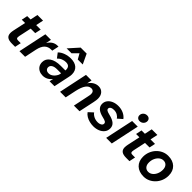

<svg xmlns="http://www.w3.org/2000/svg" viewBox="232 -1968 3190 3190"><g transform="rotate(45 1827.5 -372.5)"><path d="M88 -174 136 -397H58L80 -503H159L187 -636H319L291 -503H397L374 -397H268L221 -178Q217 -158 217 -144Q217 -125 227 -117Q237 -109 262 -109H322L299 0H221Q148 0 114 -26.5Q80 -53 80 -110Q80 -123 82 -139Q84 -155 88 -174Z M401 0 507 -503H638L618 -408Q682 -512 785 -512H806L780 -391H754Q687 -391 642.5 -348.5Q598 -306 578 -214L533 0Z M1108 0 1123 -69Q1059 16 959 16Q913 16 875.5 -2.5Q838 -21 816.5 -55.5Q795 -90 795 -137Q795 -217 864.5 -265Q934 -313 1060 -313H1167Q1172 -361 1151 -389.5Q1130 -418 1076 -418Q1038 -418 998 -402Q958 -386 928 -353L865 -435Q906 -476 966.5 -497.5Q1027 -519 1091 -519Q1187 -519 1239 -473Q1291 -427 1291 -344Q1291 -313 1283 -279L1224 0ZM1003 -81Q1044 -81 1080.5 -109Q1117 -137 1142 -189L1150 -229H1056Q994 -229 960 -207Q926 -185 926 -147Q926 -118 946.5 -99.5Q967 -81 1003 -81ZM922 -587 1078 -761H1219L1301 -587H1184L1131 -681L1038 -587Z M1355 0 1461 -503H1592L1574 -417Q1605 -466 1649.5 -492.5Q1694 -519 1744 -519Q1806 -519 1844 -477.5Q1882 -436 1882 -365Q1882 -346 1879 -324Q1876 -302 1870 -273L1812 0H1680L1737 -273Q1742 -294 1744.5 -312Q1747 -330 1747 -340Q1747 -372 1730 -390.5Q1713 -409 1683 -409Q1628 -409 1589.5 -354.5Q1551 -300 1528 -194L1487 0Z M1918 -84 1998 -158Q2019 -126 2061 -104.5Q2103 -83 2156 -83Q2178 -83 2199 -89.5Q2220 -96 2234 -109Q2248 -122 2248 -143Q2248 -166 2227 -179Q2206 -192 2156 -203Q2071 -223 2030.5 -260Q1990 -297 1990 -352Q1990 -401 2018 -438.5Q2046 -476 2095.5 -497.5Q2145 -519 2208 -519Q2275 -519 2330.5 -493.5Q2386 -468 2419 -423L2337 -351Q2317 -383 2282 -402Q2247 -421 2203 -421Q2163 -421 2139.5 -406Q2116 -391 2116 -365Q2116 -347 2135 -334.5Q2154 -322 2204 -310Q2293 -289 2334.5 -253Q2376 -217 2376 -159Q2376 -104 2344.5 -64.5Q2313 -25 2261.5 -4.5Q2210 16 2149 16Q2105 16 2060.5 5Q2016 -6 1979 -28Q1942 -50 1918 -84Z M2563 -656Q2563 -694 2590 -720Q2617 -746 2657 -746Q2689 -746 2708 -727.5Q2727 -709 2727 -679Q2727 -642 2700 -615.5Q2673 -589 2633 -589Q2602 -589 2582.5 -608Q2563 -627 2563 -656ZM2438 0 2545 -503H2677L2570 0Z M2774 -174 2822 -397H2744L2766 -503H2845L2873 -636H3005L2977 -503H3083L3060 -397H2954L2907 -178Q2903 -158 2903 -144Q2903 -125 2913 -117Q2923 -109 2948 -109H3008L2985 0H2907Q2834 0 2800 -26.5Q2766 -53 2766 -110Q2766 -123 2768 -139Q2770 -155 2774 -174Z M3092 -212Q3092 -275 3114.5 -331Q3137 -387 3176.5 -429Q3216 -471 3268 -495Q3320 -519 3379 -519Q3490 -519 3553.5 -458Q3617 -397 3617 -291Q3617 -228 3594.5 -172Q3572 -116 3532.5 -74Q3493 -32 3441.5 -8Q3390 16 3331 16Q3220 16 3156 -45Q3092 -106 3092 -212ZM3331 -94Q3372 -94 3406 -120.5Q3440 -147 3460 -192Q3480 -237 3480 -291Q3480 -345 3453 -377Q3426 -409 3379 -409Q3338 -409 3304 -382.5Q3270 -356 3249.5 -311.5Q3229 -267 3229 -212Q3229 -158 3256.5 -126Q3284 -94 3331 -94Z"/></g></svg>

Font: Wix Madefor Text
Style: Bold Italic
Weight: 700
Italic angle: -12°
Designer: Dalton Maag Ltd
Foundry: Dalton Maag Ltd
Version: Version 3.100